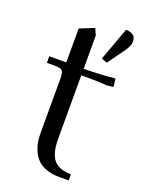

<svg xmlns="http://www.w3.org/2000/svg" viewBox="-126 -704 575 766"><g transform="rotate(20 161.5 -321.5)"><path d="M22 -411.1V-439H94.2V-583L155.8 -607.9L168 -580.1V-439Q230.5 -439 300.8 -445.8L304.2 -418V-411.1L275.9 -408.2Q246.1 -411.1 199.2 -411.1H168V-141.1Q168 -79.6 190.9 -52.7Q213.9 -25.9 264.2 -25.9V0H221.2Q192.4 0 169.9 -8.1Q147.5 -16.1 133.5 -29.1Q119.6 -42 110.6 -60.3Q101.6 -78.6 97.9 -97.2Q94.2 -115.7 94.2 -136.2V-371.1Q94.2 -396 87.2 -403.6Q80.1 -411.1 55.2 -411.1ZM222.2 -502 273.9 -643.1Q290.5 -643.1 303.2 -635.3Q315.9 -627.4 315.9 -606.9Q315.9 -588.9 295.9 -562L246.1 -493.2Z"/></g></svg>

Font: Dihjauti
Style: Regular
Weight: 400
Designer: T. Christopher White
Version: Version 3.0.0